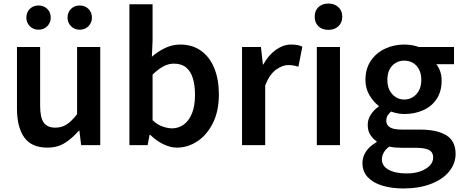

<svg xmlns="http://www.w3.org/2000/svg" viewBox="-20 -821 2613 1086"><path d="M248 14Q158 14 117 -44Q76 -102 76 -207V-555H207V-223Q207 -156 227.5 -127.5Q248 -99 293 -99Q329 -99 357 -117Q385 -135 416 -175V-555H547V0H439L429 -82H426Q389 -39 347 -12.5Q305 14 248 14ZM198 -653Q168 -653 148.5 -673Q129 -693 129 -721Q129 -751 148.5 -770.5Q168 -790 198 -790Q228 -790 247.5 -770.5Q267 -751 267 -721Q267 -693 247.5 -673Q228 -653 198 -653ZM431 -653Q401 -653 381.5 -673Q362 -693 362 -721Q362 -751 381.5 -770.5Q401 -790 431 -790Q461 -790 480.5 -770.5Q500 -751 500 -721Q500 -693 480.5 -673Q461 -653 431 -653Z M981 14Q944 14 904.5 -5Q865 -24 830 -58H826L815 0H712V-797H843V-591L839 -500Q874 -531 915 -550Q956 -569 999 -569Q1068 -569 1117 -534Q1166 -499 1192 -435.5Q1218 -372 1218 -287Q1218 -192 1184 -124.5Q1150 -57 1096 -21.5Q1042 14 981 14ZM953 -95Q990 -95 1019.5 -116.5Q1049 -138 1066 -180Q1083 -222 1083 -284Q1083 -340 1070.5 -379.5Q1058 -419 1032 -440Q1006 -461 963 -461Q933 -461 904 -445.5Q875 -430 843 -399V-141Q871 -115 900.5 -105Q930 -95 953 -95Z M1349 0V-555H1456L1467 -456H1469Q1499 -510 1541 -539.5Q1583 -569 1627 -569Q1649 -569 1663.5 -566Q1678 -563 1690 -557L1668 -444Q1653 -448 1640.5 -450.5Q1628 -453 1610 -453Q1578 -453 1541.5 -427Q1505 -401 1480 -338V0Z M1772 0V-555H1903V0ZM1838 -652Q1802 -652 1781 -672.5Q1760 -693 1760 -727Q1760 -760 1781 -780.5Q1802 -801 1838 -801Q1872 -801 1894 -780.5Q1916 -760 1916 -727Q1916 -693 1894 -672.5Q1872 -652 1838 -652Z M2261 245Q2195 245 2142.5 229Q2090 213 2060 181Q2030 149 2030 101Q2030 66 2050.5 35.5Q2071 5 2110 -17V-22Q2089 -36 2074.5 -58.5Q2060 -81 2060 -115Q2060 -147 2078.5 -174.5Q2097 -202 2122 -218V-222Q2093 -244 2070 -282Q2047 -320 2047 -369Q2047 -433 2078 -478Q2109 -523 2159 -546Q2209 -569 2266 -569Q2291 -569 2312 -565Q2333 -561 2349 -555H2548V-458H2448Q2461 -442 2469.5 -418Q2478 -394 2478 -365Q2478 -304 2450 -261.5Q2422 -219 2373.5 -197.5Q2325 -176 2266 -176Q2250 -176 2230.5 -179.5Q2211 -183 2192 -190Q2180 -180 2172.5 -168Q2165 -156 2165 -137Q2165 -115 2184.5 -101.5Q2204 -88 2255 -88H2354Q2453 -88 2505 -55.5Q2557 -23 2557 49Q2557 104 2521 148.5Q2485 193 2418 219Q2351 245 2261 245ZM2266 -258Q2293 -258 2315 -271.5Q2337 -285 2350 -309.5Q2363 -334 2363 -369Q2363 -404 2350 -428.5Q2337 -453 2315.5 -465.5Q2294 -478 2266 -478Q2240 -478 2218.5 -465.5Q2197 -453 2184 -429Q2171 -405 2171 -369Q2171 -334 2184 -309.5Q2197 -285 2218.5 -271.5Q2240 -258 2266 -258ZM2280 160Q2326 160 2359.5 147.5Q2393 135 2411.5 115Q2430 95 2430 71Q2430 38 2405 26.5Q2380 15 2333 15H2257Q2235 15 2216.5 13.5Q2198 12 2182 8Q2160 24 2150 43Q2140 62 2140 81Q2140 118 2178 139Q2216 160 2280 160Z"/></svg>

Font: Noto Sans KR Thin SemiBold
Style: Regular
Weight: 600
Version: Version 2.004-H2;hotconv 1.0.118;makeotfexe 2.5.65603